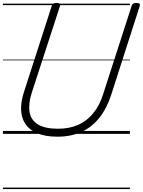

<svg xmlns="http://www.w3.org/2000/svg" viewBox="-20 -910 971 1305"><path d="M371 19Q289 19 235 -3.5Q181 -26 153.5 -66Q126 -106 123.5 -161.5Q121 -217 142 -282L332 -871Q335 -881 342 -885.5Q349 -890 365 -890Q379 -890 385.5 -885.5Q392 -881 388 -870L195 -277Q172 -203 181 -148.5Q190 -94 237.5 -64.5Q285 -35 374 -35Q452 -35 511.5 -61.5Q571 -88 614 -140.5Q657 -193 681 -270L875 -871Q878 -881 885 -885.5Q892 -890 907 -890Q937 -890 930 -870L736 -266Q706 -173 655 -109Q604 -45 533 -13Q462 19 371 19ZM0 365H863V375H0ZM0 -20H863V0H0ZM0 -505H863V-500H0ZM0 -885H863V-875H0Z"/></svg>

Font: Playwrite DK Loopet Guides
Style: Regular
Weight: 400
Designer: Veronika Burian, José Scaglione
Foundry: TypeTogether
Version: Version 1.003